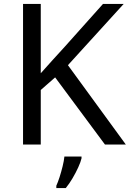

<svg xmlns="http://www.w3.org/2000/svg" viewBox="-20 -827 659 975"><path d="M619 -93H513L260 -434L187 -370V-93H97V-807H187V-455Q217 -489 248 -523Q279 -557 310 -591L503 -807H608L325 -496ZM394 -23Q390 -5 377.5 22.5Q365 50 348.5 78Q332 106 314 128H266V116Q274 99 282.5 72.5Q291 46 298 17.5Q305 -11 307 -32H394Z"/></svg>

Font: Noto Sans Kannada UI
Style: Regular
Weight: 400
Designer: Jelle Bosma - Monotype Design Team
Foundry: Monotype Imaging Inc.
Version: Version 2.005; ttfautohint (v1.8.4.7-5d5b)